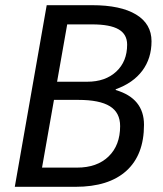

<svg xmlns="http://www.w3.org/2000/svg" viewBox="-20 -720 629 740"><path d="M160 -700H335Q445 -700 504.5 -664Q564 -628 564 -561Q564 -495 528.5 -447.5Q493 -400 426 -376V-373Q535 -341 535 -239Q535 -123 467 -61.5Q399 0 271 0H37ZM316 -405Q386 -405 428 -444Q470 -483 470 -548Q470 -588 437 -607Q404 -626 335 -626H239L200 -405ZM277 -74Q354 -74 398.5 -117Q443 -160 443 -234Q443 -286 403.5 -310.5Q364 -335 282 -335H188L142 -74Z"/></svg>

Font: Sarabun
Style: Italic
Weight: 400
Italic angle: -10°
Designer: Suppakit Chalermlarp | Katatrad Co.,Ltd.
Foundry: Cadson Demak Co.,Ltd.
Version: Version 1.000; ttfautohint (v1.6)